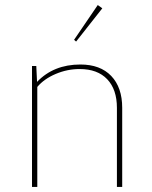

<svg xmlns="http://www.w3.org/2000/svg" viewBox="-20 -742 603 762"><path d="M282 -577 274 -584 368 -722 386 -709ZM107 0V-480H124L127 -417Q193 -486 299 -486Q378 -486 421.5 -440.5Q465 -395 465 -314V0H444V-314Q444 -387 405.5 -427.5Q367 -468 296 -468Q247 -468 201 -448.5Q155 -429 128 -397V0Z"/></svg>

Font: Cantarell Thin
Style: Regular
Weight: 100
Designer: Dave Crossland, Nikolaus Waxweiler, Florian Fecher, Jacques Le Bailly, Eben Sorkin, Alexei Vanyashin, Alexios Zavras, Em
Version: Version 0.303